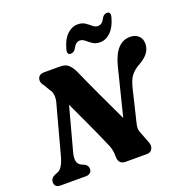

<svg xmlns="http://www.w3.org/2000/svg" viewBox="-157 -1057 1157 1200"><g transform="rotate(-20 422.0 -457.5)"><path d="M186.5 -166.5Q178.5 -136.5 182 -113Q185.5 -89.5 213 -76.5L227 -71Q237 -66 243.8 -57Q250.5 -48 250.5 -36Q250.5 -18.5 239.5 -9.2Q228.5 0 211.5 0H43.5Q21.5 0 12.2 -10Q3 -20 3 -35Q3 -62 32.5 -75L53.5 -83.5Q71 -90.5 84.5 -114Q98 -137.5 107.5 -174L193 -491Q201 -518 199 -542.5Q197 -567 183 -583.5L159 -624.5Q145 -640 143.5 -657.5Q142 -675 153 -687.5Q164 -700 187.5 -700H293Q328.5 -700 346.5 -684.2Q364.5 -668.5 380 -639.5Q419 -551 465.8 -451Q512.5 -351 554.5 -262.5L634 -580.5Q671 -724.5 767 -724.5Q799.5 -724.5 821.8 -705.5Q844 -686.5 843.5 -650.5Q842.5 -587 767 -545Q727.5 -523 707.2 -497.5Q687 -472 674.5 -422.5L622.5 -207Q617 -186 617.2 -170.5Q617.5 -155 626 -135L652 -67.5Q663.5 -42 653.2 -21Q643 0 617.5 0H475.5Q427 0 427.5 -54Q428.5 -103 405.5 -147.5Q393.5 -176 371.8 -224Q350 -272 322.2 -332Q294.5 -392 264.5 -456ZM582 -756.5Q552.5 -756.5 532.8 -770Q513 -783.5 497.2 -797Q481.5 -810.5 463.5 -810.5Q436.5 -810.5 417.5 -772Q405 -752 384.5 -752Q357.5 -752 368 -789.5Q383.5 -849 415.5 -879.5Q447.5 -910 485.5 -910Q515.5 -910 535 -896.8Q554.5 -883.5 570.2 -870Q586 -856.5 604 -856.5Q632.5 -856.5 650.5 -895Q663 -915 683 -915Q710.5 -915 700 -877.5Q684 -818 652 -787.2Q620 -756.5 582 -756.5Z"/></g></svg>

Font: Fraunces 9pt S050
Style: Bold Italic
Weight: 700
Italic angle: -16°
Version: Version 1.000; ttfautohint (v1.8.3)